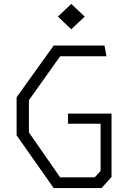

<svg xmlns="http://www.w3.org/2000/svg" viewBox="-20 -963 660 983"><path d="M65 -270V-465L255 -730H515L525 -675H288L128 -450V-285L288 -55H465L495 -88V-352L523.5 -329.5H328V-381.5H551V-57L500 0H255ZM276.5 -878 345 -943 413.5 -878 345 -813Z"/></svg>

Font: Monaspace Krypton Var ExLight
Style: Regular
Weight: 200
Designer: Riley Cran and the Lettermatic Team
Version: Version 1.200 (Monaspace Krypton Var)